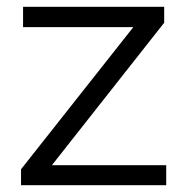

<svg xmlns="http://www.w3.org/2000/svg" viewBox="-20 -546 551 566"><path d="M133 -59 464 -479V-526H48V-466H373L42 -47V0H470V-59Z"/></svg>

Font: Malon Grotesk
Style: Regular
Weight: 400
Designer: Julieta Ulanovsky
Foundry: Julieta Ulanovsky
Version: Version 7.200